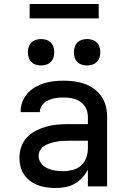

<svg xmlns="http://www.w3.org/2000/svg" viewBox="-20 -931 640 959"><path d="M258 8Q236 8 213.5 5Q191 2 170.5 -5.5Q150 -13 131.5 -26.5Q113 -40 100.5 -58.5Q88 -77 82.5 -98.5Q77 -120 77 -142Q77 -170 86 -197Q95 -224 114.5 -244.5Q134 -265 159 -278Q184 -291 211 -298.5Q238 -306 266 -308.5Q294 -311 321 -311H419V-348Q419 -370 409.5 -390Q400 -410 382 -422.5Q364 -435 342.5 -439.5Q321 -444 299 -444Q286 -444 273 -443Q260 -442 247.5 -439Q235 -436 223 -431Q211 -426 201 -417.5Q191 -409 185 -397Q179 -385 179 -372V-371H83V-374Q83 -399 92 -422.5Q101 -446 117.5 -464.5Q134 -483 155.5 -495.5Q177 -508 201 -515.5Q225 -523 249.5 -525.5Q274 -528 299 -528Q325 -528 351.5 -524.5Q378 -521 403 -512Q428 -503 450 -487Q472 -471 487 -449Q502 -427 508.5 -401Q515 -375 515 -348V0H419V-84Q408 -62 391 -43.5Q374 -25 352.5 -13Q331 -1 306.5 3.5Q282 8 258 8ZM295 -76Q319 -76 342.5 -82Q366 -88 384 -103.5Q402 -119 410.5 -142Q419 -165 419 -189V-228H321Q306 -228 290.5 -227Q275 -226 260 -223Q245 -220 230.5 -215.5Q216 -211 202.5 -203Q189 -195 181 -181.5Q173 -168 173 -152Q173 -132 185.5 -115.5Q198 -99 216.5 -90.5Q235 -82 255 -79Q275 -76 295 -76ZM415 -604Q402 -604 389 -608Q376 -612 366.5 -621.5Q357 -631 353 -644Q349 -657 349 -670Q349 -683 353 -696Q357 -709 366.5 -718.5Q376 -728 389 -732Q402 -736 415 -736Q428 -736 441 -732Q454 -728 463.5 -718.5Q473 -709 477 -696Q481 -683 481 -670Q481 -657 477 -644Q473 -631 463.5 -621.5Q454 -612 441 -608Q428 -604 415 -604ZM185 -604Q172 -604 159 -608Q146 -612 136.5 -621.5Q127 -631 123 -644Q119 -657 119 -670Q119 -683 123 -696Q127 -709 136.5 -718.5Q146 -728 159 -732Q172 -736 185 -736Q198 -736 211 -732Q224 -728 233.5 -718.5Q243 -709 247 -696Q251 -683 251 -670Q251 -657 247 -644Q243 -631 233.5 -621.5Q224 -612 211 -608Q198 -604 185 -604ZM128 -839V-911H473V-839Z"/></svg>

Font: Iosevka Fixed Curly Md Ex
Style: Regular
Weight: 500
Width: 7
Monospace: yes
Designer: Belleve Invis
Foundry: Belleve Invis
Version: Version 30.1.2